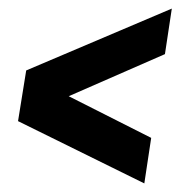

<svg xmlns="http://www.w3.org/2000/svg" viewBox="-20 -529 420 447"><path d="M316 -102 22 -247 41 -365 380 -509 364 -403 140 -305 332 -208Z"/></svg>

Font: Georama ExtraCondensed
Style: Bold Italic
Weight: 700
Width: 2
Italic angle: -9°
Designer: Jean-Baptiste Levee
Foundry: Production Type
Version: Version 1.000